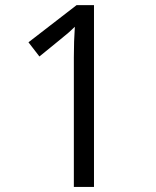

<svg xmlns="http://www.w3.org/2000/svg" viewBox="-20 -734 612 754"><path d="M349.1 0H270V-508.8Q270 -572.3 273.9 -628.9Q263.7 -618.7 251 -607.4Q238.3 -596.2 134.8 -512.2L91.8 -567.9L280.8 -713.9H349.1Z"/></svg>

Font: f02698313
Style: Regular
Weight: 400
Foundry: Ascender Corporation
Version: Version 1.10